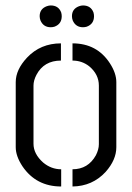

<svg xmlns="http://www.w3.org/2000/svg" viewBox="-20 -676 479 697"><path d="M124 -617.2Q124 -643.6 149.4 -653.3Q157.2 -656.2 164.1 -656.2Q192.4 -656.2 202.1 -630.9Q204.1 -624 204.1 -617.2Q204.1 -588.9 177.7 -579.1Q170.9 -577.1 164.1 -577.1Q137.7 -577.1 127 -601.6Q124 -609.4 124 -617.2ZM241.2 -617.2Q241.2 -643.6 266.6 -653.3Q274.4 -656.2 281.2 -656.2Q309.6 -656.2 319.3 -630.9Q321.3 -624 321.3 -617.2Q321.3 -588.9 294.9 -579.1Q288.1 -577.1 281.2 -577.1Q254.9 -577.1 244.1 -601.6Q241.2 -609.4 241.2 -617.2ZM37.1 -141.6V-377.9Q37.1 -422.9 78.1 -466.8Q127 -518.6 201.2 -518.6V-456.1Q139.6 -456.1 112.3 -404.3Q101.6 -383.8 101.6 -365.2V-154.3Q101.6 -117.2 136.7 -85.9Q166 -61.5 202.1 -61.5V1Q111.3 1 61.5 -72.3Q37.1 -109.4 37.1 -141.6ZM243.2 1V-61.5Q299.8 -61.5 328.1 -112.3Q338.9 -133.8 338.9 -152.3V-365.2Q338.9 -406.2 303.7 -435.5Q277.3 -456.1 243.2 -456.1V-518.6Q332 -518.6 378.9 -446.3Q402.3 -410.2 402.3 -377.9V-141.6Q402.3 -95.7 363.3 -51.8Q315.4 0 243.2 1Z"/></svg>

Font: Post No Bills Colombo
Style: Medium
Weight: 600
Designer: Kosala Senevirathne, Siva Puranthara, Lasantha Premarathna, Tharique Azeez
Foundry: Mooniak
Version: Version 1.220 ; ttfautohint (v1.5)